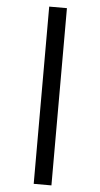

<svg xmlns="http://www.w3.org/2000/svg" viewBox="-63 -907 542 1036"><g transform="rotate(5 208.5 -389.0)"><path d="M256.5 -869V91H160.5V-869Z"/></g></svg>

Font: Merriweather 28pt
Style: Bold
Weight: 700
Version: Version 2.100